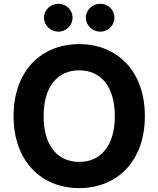

<svg xmlns="http://www.w3.org/2000/svg" viewBox="-20 -966 822 996"><path d="M731.5 -363.6C731.5 -601.6 583.8 -737.2 391 -737.2C197.1 -737.2 50.4 -601.6 50.4 -363.6C50.4 -126.8 197.1 9.9 391 9.9C583.8 9.9 731.5 -125.7 731.5 -363.6ZM206.3 -363.6C206.3 -517.8 279.1 -601.2 391 -601.2C502.5 -601.2 575.6 -517.8 575.6 -363.6C575.6 -209.5 502.5 -126.1 391 -126.1C279.1 -126.1 206.3 -209.5 206.3 -363.6ZM208.1 -874.3C208.1 -834.9 241.8 -801.8 282.7 -801.8C323.9 -801.8 356.5 -834.9 356.5 -874.3C356.5 -914.4 323.9 -946.4 282.7 -946.4C241.8 -946.4 208.1 -914.4 208.1 -874.3ZM425.4 -874.3C425.4 -834.9 459.2 -801.8 500 -801.8C541.2 -801.8 573.9 -834.9 573.9 -874.3C573.9 -914.4 541.2 -946.4 500 -946.4C459.2 -946.4 425.4 -914.4 425.4 -874.3Z"/></svg>

Font: Margiela Sans
Style: Bold
Weight: 700
Designer: Stefan Endress, Andreas Faust
Version: Version 1.100;FEAKit 1.0